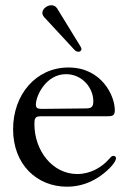

<svg xmlns="http://www.w3.org/2000/svg" viewBox="-20 -704 495 736"><path d="M236.9 11.7C287.6 11.7 332.4 -5.3 370 -33.4C397 -53.3 424.7 -82.4 424.7 -97.3C424.7 -103 420.8 -106.5 414.8 -106.5C407.7 -106.5 404.5 -101.6 396 -92.3C371.1 -63.9 327.8 -36.9 276.3 -36.9C181.1 -36.9 111.9 -126.4 111.9 -228.3C111.9 -248.6 114 -258.2 135.3 -258.2H388.1C411.9 -258.2 420.1 -260.3 420.1 -282.3C420.1 -336.3 370 -445.3 242.5 -445.3C117.2 -445.3 30.2 -340.6 30.2 -208.8C30.2 -71.4 123.2 11.7 236.9 11.7ZM117.5 -303.3C117.5 -337 156.6 -419.7 233 -419.7C294.4 -419.7 337.7 -367.9 337.7 -316.1C337.7 -293.3 329.9 -288.7 309.3 -288.4C186.4 -287.3 144.5 -286.6 142.4 -286.6C124.6 -286.6 117.5 -288.7 117.5 -303.3ZM142.4 -654.8C142.4 -649.5 144.5 -643.8 149.1 -638.5L264.9 -513.5C269.9 -507.8 275.6 -505.7 280.9 -505.7C288.7 -505.7 292.3 -511.7 292.3 -516C291.9 -518.8 291.2 -521.3 288.7 -525.6L198.9 -671.9C193.5 -680.4 185.4 -683.9 176.8 -683.9C160.5 -683.9 142.4 -670.1 142.4 -654.8Z"/></svg>

Font: Margiela Serif Text
Style: Regular
Weight: 400
Designer: Andreas Faust, Stefan Endress
Version: Version 1.002;FEAKit 1.0